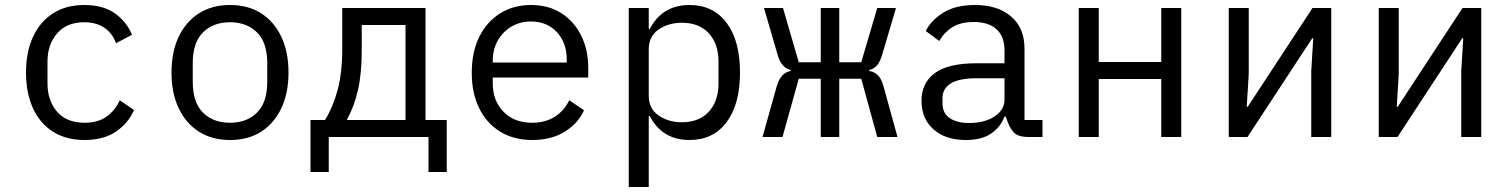

<svg xmlns="http://www.w3.org/2000/svg" viewBox="-20 -548 6040 768"><path d="M318 12Q244 12 191.5 -21.5Q139 -55 111.5 -116Q84 -177 84 -258Q84 -340 112 -400.5Q140 -461 192 -494.5Q244 -528 317 -528Q392 -528 439 -495Q486 -462 508 -409L444 -375Q430 -415 397.5 -437Q365 -459 317 -459Q247 -459 208.5 -414.5Q170 -370 170 -302V-214Q170 -146 208 -101.5Q246 -57 319 -57Q371 -57 405.5 -81Q440 -105 459 -147L516 -108Q494 -56 444.5 -22Q395 12 318 12Z M900 12Q828 12 775.5 -21.5Q723 -55 694.5 -115.5Q666 -176 666 -258Q666 -340 694.5 -400.5Q723 -461 775.5 -494.5Q828 -528 900 -528Q973 -528 1025 -494.5Q1077 -461 1105.5 -400.5Q1134 -340 1134 -258Q1134 -176 1105.5 -115.5Q1077 -55 1025 -21.5Q973 12 900 12ZM900 -57Q967 -57 1008 -97.5Q1049 -138 1049 -221V-295Q1049 -378 1008 -418.5Q967 -459 900 -459Q833 -459 792 -418.5Q751 -378 751 -295V-221Q751 -138 792 -97.5Q833 -57 900 -57Z M1222 -68H1280Q1312 -119 1330.5 -188.5Q1349 -258 1349 -352V-516H1682V-68H1767V140H1694V0H1295V140H1222ZM1602 -68V-448H1427V-348Q1427 -255 1412 -188.5Q1397 -122 1367 -68Z M2109 12Q2035 12 1980.5 -21.5Q1926 -55 1896.5 -115.5Q1867 -176 1867 -257Q1867 -340 1897 -400.5Q1927 -461 1980.5 -494.5Q2034 -528 2104 -528Q2174 -528 2225 -495.5Q2276 -463 2304.5 -406Q2333 -349 2333 -276V-238H1951V-214Q1951 -146 1993.5 -101.5Q2036 -57 2109 -57Q2161 -57 2199 -81Q2237 -105 2257 -147L2316 -107Q2293 -55 2239.5 -21.5Q2186 12 2109 12ZM2104 -462Q2060 -462 2025.5 -441.5Q1991 -421 1971 -385.5Q1951 -350 1951 -305V-298H2247V-309Q2247 -377 2207.5 -419.5Q2168 -462 2104 -462Z M2495 -516H2575V-432H2579Q2629 -528 2738 -528Q2833 -528 2886.5 -456.5Q2940 -385 2940 -258Q2940 -131 2886.5 -59.5Q2833 12 2738 12Q2629 12 2579 -84H2575V200H2495ZM2707 -59Q2777 -59 2815.5 -101.5Q2854 -144 2854 -214V-302Q2854 -372 2815.5 -414.5Q2777 -457 2707 -457Q2654 -457 2614.5 -430Q2575 -403 2575 -351V-165Q2575 -113 2614.5 -86Q2654 -59 2707 -59Z M3263 -233H3175L3110 0H3030L3087 -203Q3103 -258 3143 -264V-268Q3105 -277 3091 -327L3036 -516H3112L3175 -299H3263V-516H3337V-299H3425L3489 -516H3564L3508 -327Q3500 -301 3488.5 -287Q3477 -273 3457 -268V-264Q3500 -258 3514 -203L3570 0H3489L3425 -233H3337V0H3263Z M4095 0Q4050 0 4033 -20.5Q4016 -41 4005 -76L4003 -82H3998Q3982 -39 3944 -13.5Q3906 12 3843 12Q3762 12 3714 -30.5Q3666 -73 3666 -145Q3666 -216 3719 -255.5Q3772 -295 3888 -295H3998V-346Q3998 -402 3966 -431Q3934 -460 3875 -460Q3823 -460 3790 -439.5Q3757 -419 3737 -384L3683 -424Q3703 -465 3752 -496.5Q3801 -528 3880 -528Q3971 -528 4024.5 -482Q4078 -436 4078 -354V-68H4150V0ZM3857 -56Q3919 -56 3958.5 -82.5Q3998 -109 3998 -149V-235H3888Q3817 -235 3783.5 -214.5Q3750 -194 3750 -156V-135Q3750 -95 3779 -75.5Q3808 -56 3857 -56Z M4295 -516H4375V-300H4625V-516H4705V0H4625V-232H4375V0H4295Z M4895 0V-516H4975V-253L4967 -121H4971L5009 -179L5230 -516H5305V0H5225V-263L5233 -395H5229L5225 -389L4970 0Z M5495 0V-516H5575V-253L5567 -121H5571L5609 -179L5830 -516H5905V0H5825V-263L5833 -395H5829L5825 -389L5570 0Z"/></svg>

Font: Lilex Nerd Font
Style: Regular
Weight: 400
Designer: Mike Abbink, Paul van der Laan, Pieter van Rosmalen, Mikhael Khrustik
Foundry: Mikhael Khrustik
Version: Version 2.400; ttfautohint (v1.8.4.7-5d5b);Nerd Fonts 3.3.0